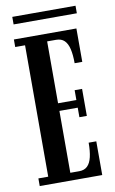

<svg xmlns="http://www.w3.org/2000/svg" viewBox="-90 -854 543 903"><g transform="rotate(-10 181.0 -403.0)"><path d="M24.5 0V-36.5H71.5V-664H24.5V-700H323V-540.5H286.5Q286.5 -581 280 -608.5Q273.5 -636 259 -650Q244.5 -664 219.5 -664H177V-368.5H264.5V-415.5H300V-286.5H264.5V-332H177V-36.5H219.5Q244.5 -36.5 259 -50.8Q273.5 -65 280 -92.8Q286.5 -120.5 286.5 -161H323V0ZM35.5 -770V-806H337.5V-770Z"/></g></svg>

Font: Imbue Thin 10pt SemiBold
Style: Regular
Weight: 600
Version: Version 1.102